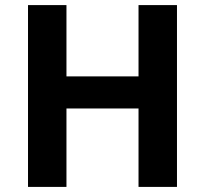

<svg xmlns="http://www.w3.org/2000/svg" viewBox="-20 -734 805 754"><path d="M675 0H524V-308H241V0H90V-714H241V-434H524V-714H675Z"/></svg>

Font: Noto Sans New Tai Lue
Style: Regular
Weight: 400
Designer: Monotype Design Team
Foundry: Monotype Imaging Inc.
Version: Version 2.003